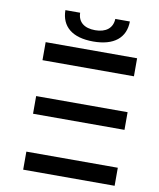

<svg xmlns="http://www.w3.org/2000/svg" viewBox="-95 -964 860 1038"><g transform="rotate(10 334.5 -444.5)"><path d="M104 0H606V-99H104ZM606 -307V-404H104V-307ZM606 -601V-700H104V-601ZM356 -748C470 -748 532 -799 533 -889H453C451 -838 415 -810 356 -810C296 -810 261 -838 260 -889H179C180 -799 241 -748 356 -748Z"/></g></svg>

Font: Montserrat-Alt1 SemBd
Style: Regular
Weight: 600
Designer: Differentunic
Foundry: Differentunic
Version: Version 7.222